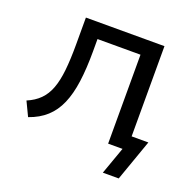

<svg xmlns="http://www.w3.org/2000/svg" viewBox="-113 -608 861 852"><g transform="rotate(20 318.0 -181.5)"><path d="M458 129 504 0H439V-66H602L533 129ZM62 11 30 -56Q66 -71 90 -95Q114 -119 127.5 -155Q141 -191 146.5 -242.5Q152 -294 152 -365V-492H523V0H436V-420H233V-362Q233 -281 224.5 -218.5Q216 -156 196.5 -111Q177 -66 144 -36Q111 -6 62 11Z"/></g></svg>

Font: Nunito Sans 9pt
Style: Regular
Weight: 400
Version: Version 3.101;gftools[0.9.27]